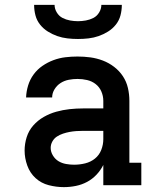

<svg xmlns="http://www.w3.org/2000/svg" viewBox="-20 -760 640 788"><path d="M242 8Q211 8 180 0Q149 -8 126 -29Q103 -50 92 -80.5Q81 -111 81 -142Q81 -170 89.5 -197Q98 -224 116.5 -245Q135 -266 159.5 -280Q184 -294 211 -301.5Q238 -309 265.5 -312Q293 -315 321 -315H404V-346Q404 -366 396 -384.5Q388 -403 372.5 -415Q357 -427 337.5 -431.5Q318 -436 298 -436Q280 -436 262 -432.5Q244 -429 229 -419.5Q214 -410 204 -394Q194 -378 194 -360H87Q88 -385 95.5 -409.5Q103 -434 118 -454.5Q133 -475 154 -489.5Q175 -504 199 -513Q223 -522 248 -525Q273 -528 298 -528Q325 -528 351 -524.5Q377 -521 402 -511.5Q427 -502 448.5 -485.5Q470 -469 484.5 -447Q499 -425 505 -399Q511 -373 511 -346V-92H560V0H404V-83Q393 -61 376 -43Q359 -25 337.5 -13.5Q316 -2 291.5 3Q267 8 242 8ZM284 -84Q307 -84 329.5 -89.5Q352 -95 369.5 -109Q387 -123 395.5 -144.5Q404 -166 404 -189V-223H321Q307 -223 293 -222Q279 -221 265.5 -218.5Q252 -216 238.5 -211.5Q225 -207 213.5 -199.5Q202 -192 195 -179.5Q188 -167 188 -153Q188 -137 197 -122Q206 -107 220 -98.5Q234 -90 251 -87Q268 -84 284 -84ZM300 -600Q278 -600 256.5 -602.5Q235 -605 215 -612Q195 -619 176.5 -630.5Q158 -642 144.5 -659Q131 -676 125.5 -697Q120 -718 120 -740H204Q204 -724 213 -709Q222 -694 236.5 -686.5Q251 -679 267.5 -676Q284 -673 300 -673Q316 -673 332.5 -676Q349 -679 363.5 -686.5Q378 -694 387 -709Q396 -724 396 -740H480Q480 -718 474.5 -697Q469 -676 455.5 -659Q442 -642 423.5 -630.5Q405 -619 385 -612Q365 -605 343.5 -602.5Q322 -600 300 -600Z"/></svg>

Font: Iosevka Etoile Semibold
Style: Regular
Weight: 600
Designer: Belleve Invis
Foundry: Belleve Invis
Version: Version 22.1.2; ttfautohint (v1.8.4)